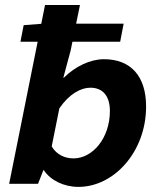

<svg xmlns="http://www.w3.org/2000/svg" viewBox="-20 -720 640 752"><path d="M287.3 12C426.9 12 552.2 -126.1 552.2 -302.7C552.2 -421.8 492.2 -488.1 387 -488.1C334.3 -488.1 275.1 -460.5 230.4 -415.9H228.1L256.7 -522.2L293.2 -700.5H156.4L15.8 0H128.9L149.7 -53.1H152C177.7 -13.7 230.5 12 287.3 12ZM267.8 -99.6C234.5 -99.6 202 -113.6 182.5 -146.5L212.4 -295.5C251.1 -352.3 296.6 -376.5 333.9 -376.5C379.1 -376.5 410.4 -348.1 410.4 -285.2C410.4 -179.1 342.9 -99.6 267.8 -99.6ZM60.1 -556.6H450.7L464.3 -627.4H150.3L72.7 -621.4L60.1 -556.6Z"/></svg>

Font: Source Code Variable
Style: Italic
Weight: 400
Italic angle: -11°
Monospace: yes
Designer: Paul D. Hunt, Teo Tuominen
Foundry: Adobe Systems Incorporated
Version: Version 1.005;PS 1.0;hotconv 16.6.54;makeotf.lib2.5.65590